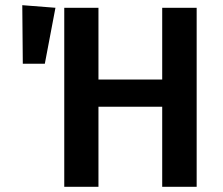

<svg xmlns="http://www.w3.org/2000/svg" viewBox="-20 -721 859 741"><path d="M606 -309H360V0H228V-691H360V-414H606V-691H739V0H606ZM194 -691 153 -475H68L66 -701Z"/></svg>

Font: Fira Sans Medium
Style: Regular
Weight: 500
Designer: bBox Type GmbH & Carrois Corporate GbR & Edenspiekermann AG
Foundry: bBox Type GmbH & Carrois Corporate GbR & Edenspiekermann AG
Version: Version 4.301